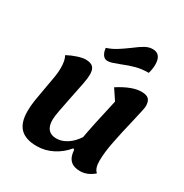

<svg xmlns="http://www.w3.org/2000/svg" viewBox="-200 -1024 1155 1205"><g transform="rotate(30 378.0 -421.0)"><path d="M647 -16Q600 25 547 25Q500 25 476 1Q452 -23 449 -73L440 -78Q402 -31 347.5 -3Q293 25 233 25Q152 25 113 -14.5Q74 -54 74 -137Q74 -175 80.5 -217Q87 -259 99 -323Q109 -376 114.5 -411Q120 -446 120 -474Q120 -530 103 -559Q136 -577 171.5 -588.5Q207 -600 229 -600Q266 -600 282.5 -584Q299 -568 299 -531Q299 -507 291 -463.5Q283 -420 267 -345Q256 -292 246.5 -241.5Q237 -191 237 -169Q237 -78 316 -78Q355 -78 392.5 -102.5Q430 -127 458 -170Q471 -249 520 -463L470 -538Q567 -600 634 -600Q671 -600 686.5 -584.5Q702 -569 702 -533Q702 -519 679 -422Q653 -314 637 -232.5Q621 -151 621 -92Q621 -37 647 -16ZM301 -726Q338 -738 368.5 -757Q399 -776 440 -806Q480 -837 507 -852Q534 -867 562 -867Q592 -867 607.5 -847.5Q623 -828 623 -791Q623 -758 613 -725Q563 -725 522 -714Q481 -703 432 -683Q398 -670 381.5 -665Q365 -660 350 -660Q330 -660 317 -677.5Q304 -695 301 -726Z"/></g></svg>

Font: Lemonada SemiBold
Style: Regular
Weight: 600
Designer: Mohamed Gaber (Arabic) Eduardo Tunni (Latin)
Foundry: Kief Type Foundry
Version: Version 3.006